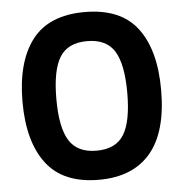

<svg xmlns="http://www.w3.org/2000/svg" viewBox="-51 -739 768 803"><g transform="rotate(-5 333.0 -338.0)"><path d="M624 -337.9Q624 -161.6 549.6 -73.7Q475.1 14.2 333 14.2Q183.1 14.2 112.5 -78.4Q42 -170.9 42 -337.9Q42 -505.9 112.5 -597.9Q183.1 -689.9 333 -689.9Q483.9 -689.9 554 -597.9Q624 -505.9 624 -337.9ZM481.9 -337.9Q481.9 -458 448 -512.9Q414.1 -567.9 333 -567.9Q252 -567.9 218 -512.9Q184.1 -458 184.1 -337.9Q184.1 -217.8 218.5 -162.8Q252.9 -107.9 333 -107.9Q414.1 -107.9 448 -162.8Q481.9 -217.8 481.9 -337.9Z"/></g></svg>

Font: Clear Sans
Style: Bold
Weight: 700
Foundry: Intel Corporation
Version: Version 1.00